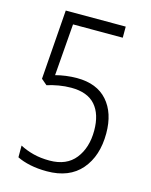

<svg xmlns="http://www.w3.org/2000/svg" viewBox="-110 -837 682 869"><g transform="rotate(15 230.5 -402.5)"><path d="M194 -40Q151 -40 115.5 -47.5Q80 -55 54 -68V-123Q82 -108 116.5 -99Q151 -90 193 -90Q273 -90 313.5 -141.5Q354 -193 354 -273Q354 -350 317 -392Q280 -434 204 -434Q175 -434 146 -429Q117 -424 92 -416L65 -439L89 -765H370V-713H137L118 -470Q140 -476 166 -479.5Q192 -483 218 -483Q311 -483 360.5 -427Q410 -371 410 -275Q410 -169 354.5 -104.5Q299 -40 194 -40Z"/></g></svg>

Font: Noto Sans Tamil UI Condensed Light
Style: Regular
Weight: 300
Width: 3
Designer: Jelle Bosma - Monotype Design Team
Foundry: Monotype Imaging Inc.
Version: Version 2.004; ttfautohint (v1.8.4.7-5d5b)